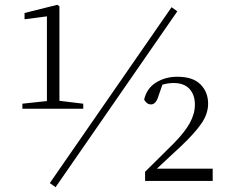

<svg xmlns="http://www.w3.org/2000/svg" viewBox="-20 -752 946 798"><path d="M211 26 187 9 693 -722 717 -705ZM583 0V-38L704 -158Q748 -203 769 -241Q790 -279 790 -317Q790 -358 767.5 -382.5Q745 -407 701 -407Q679 -407 655 -400L640 -357Q629 -318 608 -318Q590 -318 579 -338Q590 -385 628.5 -409Q667 -433 717 -433Q782 -433 813.5 -401Q845 -369 845 -321Q845 -280 818 -240Q791 -200 733 -145L632 -51H864V0ZM175 -300H73V-321L175 -332V-684L82 -672V-698L218 -732L227 -726V-333L326 -321V-300Z"/></svg>

Font: Minh Nguyen ExtraLight
Style: Regular
Weight: 250
Designer: Ryoko NISHIZUKA 西塚涼子 (kana & ideographs); Frank Grießhammer (Latin, Greek & Cyrillic); Wenlong ZHANG 张文龙 (bopomofo); San
Foundry: Adobe
Version: Version 1.100;July 7, 2023;FontCreator 14.0.0.2814 64-bit